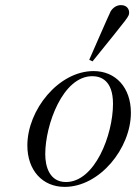

<svg xmlns="http://www.w3.org/2000/svg" viewBox="-20 -720 532 751"><path d="M329 -486 342 -480C488 -661 485 -655 485 -672C485 -681 479 -700 453 -700C436 -700 422 -690 413 -676C408 -667 329 -486 329 -486ZM87 -151C87 -54 146 11 233 11C370 11 492 -140 492 -279C492 -377 433 -442 346 -442C209 -442 87 -290 87 -151ZM157 -117C157 -231 225 -422 341 -422C373 -422 422 -407 422 -314C422 -192 351 -8 238 -8C174 -8 157 -68 157 -117Z"/></svg>

Font: CMU Serif
Style: Italic
Weight: 500
Italic angle: -14.04°
Version: Version 0.7.0